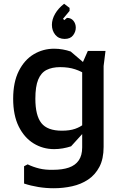

<svg xmlns="http://www.w3.org/2000/svg" viewBox="-20 -781 648 1021"><path d="M266 220Q224 220 184 213.5Q144 207 108 195V103L127 93Q156 107 188.5 115Q221 123 262 122Q312 122 346.5 110Q381 98 399 71.5Q417 45 417 3V-442L447 -510H541L531 -430V0Q531 64 508.5 106.5Q486 149 448.5 174Q411 199 363.5 209.5Q316 220 266 220ZM268 12Q208 12 158.5 -18.5Q109 -49 79.5 -108.5Q50 -168 50 -256Q50 -344 80 -403.5Q110 -463 159.5 -492.5Q209 -522 268 -522Q291 -522 313.5 -518Q336 -514 356 -507L479 -402V-346Q463 -366 438.5 -383.5Q414 -401 379.5 -412.5Q345 -424 300 -424Q257 -424 227.5 -409Q198 -394 183 -357.5Q168 -321 168 -256Q168 -167 200 -126.5Q232 -86 309 -86Q351 -86 379.5 -96Q408 -106 426.5 -122Q445 -138 456 -155V-111L358 -3Q337 4 314 8Q291 12 268 12ZM321 -761 350 -739V-723L315 -681L322 -674L336 -686Q358 -686 370.5 -670.5Q383 -655 383 -634Q383 -612 368.5 -593Q354 -574 324 -574Q292 -574 274 -596Q256 -618 256 -649Q256 -678 273 -707.5Q290 -737 321 -761Z"/></svg>

Font: AR One Sans SemiBold
Style: Regular
Weight: 600
Designer: Niteesh Yadav
Foundry: Niteesh Yadav
Version: Version 1.001;gftools[0.9.33]